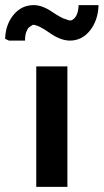

<svg xmlns="http://www.w3.org/2000/svg" viewBox="-81 -732 406 752"><path d="M-61 -580Q-59 -637 -27.5 -674.5Q4 -712 51 -712Q84 -712 122.5 -686Q161 -660 176 -657Q189 -651 199 -652H198Q225 -663 227 -712H305Q303 -652 271.5 -612.5Q240 -573 193 -573Q156 -573 113 -603.5Q70 -634 48 -635Q38 -629 32.5 -624.5Q27 -620 22 -607Q17 -594 17 -573H-46ZM61 0V-472H183V0Z"/></svg>

Font: Coval
Style: Bold
Weight: 700
Foundry: Context Ltd
Version: Version 001.000